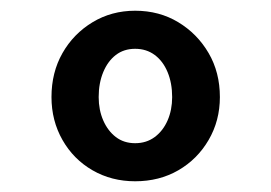

<svg xmlns="http://www.w3.org/2000/svg" viewBox="-20 -730 506 358"><path d="M232 -392Q188 -392 152.5 -412.5Q117 -433 96.5 -469Q76 -505 76 -549Q76 -595 96.5 -631Q117 -667 152.5 -688.5Q188 -710 232 -710Q277 -710 312.5 -688.5Q348 -667 369 -631Q390 -595 390 -549Q390 -505 369 -469Q348 -433 312.5 -412.5Q277 -392 232 -392ZM232 -463Q253 -463 268.5 -474.5Q284 -486 292.5 -505.5Q301 -525 301 -549Q301 -575 292.5 -595.5Q284 -616 268.5 -627.5Q253 -639 232 -639Q211 -639 196 -627.5Q181 -616 172.5 -595.5Q164 -575 164 -549Q164 -525 172.5 -505.5Q181 -486 196 -474.5Q211 -463 232 -463Z"/></svg>

Font: Lexend Giga
Style: Regular
Weight: 400
Designer: Bonnie Shaver-Troup, Thomas Jockin
Foundry: Lexend
Version: Version 1.007